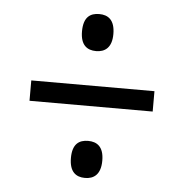

<svg xmlns="http://www.w3.org/2000/svg" viewBox="-42 -644 550 573"><g transform="rotate(5 233.0 -357.5)"><path d="M233 -492C259 -492 280 -506 280 -547C280 -590 259 -603 233 -603C206 -603 186 -590 186 -547C186 -506 206 -492 233 -492ZM48 -327H417V-388H48ZM233 -112C259 -112 280 -126 280 -168C280 -210 259 -223 233 -223C206 -223 186 -210 186 -168C186 -126 206 -112 233 -112Z"/></g></svg>

Font: Noto Serif Hebrew Condensed Medium
Style: Regular
Weight: 500
Width: 3
Designer: Monotype Design Team
Foundry: Monotype Imaging Inc.
Version: Version 2.004